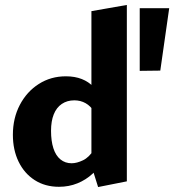

<svg xmlns="http://www.w3.org/2000/svg" viewBox="-20 -743 703 775"><path d="M218 11Q162 11 120 -16Q78 -43 55 -90.5Q32 -138 32 -199Q32 -266 60 -319.5Q88 -373 136.5 -404Q185 -435 246 -435Q282 -435 310 -424Q338 -413 357.5 -392Q377 -371 387 -343L360 -292Q346 -315 325.5 -326.5Q305 -338 280 -338Q251 -338 229.5 -323.5Q208 -309 197 -281.5Q186 -254 186 -215Q186 -174 195.5 -144.5Q205 -115 224 -99.5Q243 -84 269 -84Q290 -84 315 -96Q340 -108 359 -139L402 -101Q381 -67 354 -42Q327 -17 292.5 -3Q258 11 218 11ZM376 12 349 -74V-698L492 -723V-11ZM627 -458 544 -457V-710H663Z"/></svg>

Font: Ysabeau ExtraBold
Style: Regular
Weight: 800
Designer: Christian Thalmann (Catharsis Fonts)
Version: Version 2.002